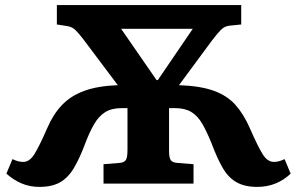

<svg xmlns="http://www.w3.org/2000/svg" viewBox="-20 -720 1165 753"><path d="M134 13Q97 13 65 -0.5Q33 -14 5 -39L29 -96Q51 -85 71 -85Q96 -85 115 -115.5Q134 -146 165 -217Q188 -271 222.5 -307.5Q257 -344 310 -363.5Q363 -383 442 -386L306 -567Q290 -588 276.5 -601.5Q263 -615 242 -618L203 -624V-700H926V-624L878 -619Q860 -617 845.5 -602Q831 -587 812 -562L682 -386Q766 -383 818.5 -364Q871 -345 903.5 -308.5Q936 -272 960 -217Q991 -146 1010 -115.5Q1029 -85 1054 -85Q1074 -85 1096 -96L1120 -39Q1065 13 989 13Q940 13 908 -5Q876 -23 854 -60.5Q832 -98 810 -157Q791 -204 773 -235Q755 -266 730 -281Q705 -296 666 -296H643V-128Q643 -101 650 -91.5Q657 -82 677 -81L739 -76V0H386V-76L448 -81Q465 -82 472.5 -91Q480 -100 480 -132V-296H458Q418 -296 393 -280.5Q368 -265 350 -234.5Q332 -204 314 -157Q292 -98 269.5 -60.5Q247 -23 215.5 -5Q184 13 134 13ZM594 -406H599L736 -607H455Z"/></svg>

Font: Literata 7pt
Style: Bold
Weight: 700
Designer: Latin by Veronika Burian and Jose Scaglione. Greek by Irene Vlachou. Cyrillic by Vera Evstafieva.
Foundry: TypeTogether
Version: Version 3.002